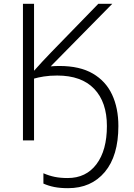

<svg xmlns="http://www.w3.org/2000/svg" viewBox="-20 -734 703 1004"><path d="M245 -387Q256 -388 267 -388.5Q278 -389 291 -389Q397 -389 465 -349.5Q533 -310 566 -239.5Q599 -169 599 -75Q599 81 528 165.5Q457 250 336 250Q295 250 264.5 244Q234 238 207 226V172Q237 185 266.5 191Q296 197 334 197Q430 197 484.5 124.5Q539 52 539 -75Q539 -200 472.5 -269.5Q406 -339 279 -339Q240 -339 209 -334Q178 -329 158 -323V0H100V-714H158V-364Q179 -388 202 -412.5Q225 -437 248 -461L494 -714H567Z"/></svg>

Font: Noto Sans Light
Style: Regular
Weight: 300
Designer: Monotype Design Team
Foundry: Monotype Imaging Inc.
Version: Version 2.007